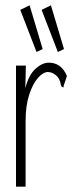

<svg xmlns="http://www.w3.org/2000/svg" viewBox="-20 -699 290 720"><path d="M40 -453H77L75 -368Q87 -417 112.5 -440.5Q138 -464 163 -464Q210 -464 231 -414L219 -378L218 -371L211 -374Q208 -379 206.5 -388.5Q205 -398 196 -411Q178 -429 160 -429Q142 -429 122.5 -407Q103 -385 89.5 -344Q76 -303 76 -245V1H40ZM117 -504 56 -662 91 -679 140 -515ZM197 -504 136 -662 171 -679 220 -515Z"/></svg>

Font: Inconsolata UltraCondensed Light
Style: Regular
Weight: 300
Width: 1
Monospace: yes
Designer: Raph Levien, Cyreal, Brenton Simpson
Foundry: Raph Levien, Cyreal, Google
Version: Version 3.001; ttfautohint (v1.8.2.53-6de2)